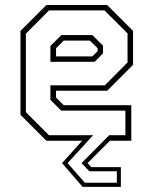

<svg xmlns="http://www.w3.org/2000/svg" viewBox="-20 -560 610 764"><path d="M308.5 183.5 227 89 307 0H164.5L61.5 -103V-437L164.5 -540H406.5L509.5 -437V-302L406.5 -199H203V-172L233.5 -141.5H502.5V0H417.5L328.5 89L343.5 105H461V183.5ZM317.5 167H445V121.5H335.5L304.5 89L414.5 -22H479V-120H223.5L180.5 -162.5V-220.5H397L487.5 -311.5V-427L396 -518.5H175L83 -426V-113.5L174.5 -22H350.5L249 89ZM180.5 -314V-377L224.5 -420.5H347.5L390 -378V-348L356.5 -314ZM203 -335.5H347.5L368.5 -356.5V-368L337.5 -398.5H233.5L203 -368Z"/></svg>

Font: Tourney Thin ExtraLight
Style: Regular
Weight: 250
Version: Version 1.015